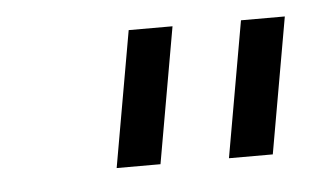

<svg xmlns="http://www.w3.org/2000/svg" viewBox="-29 -788 440 264"><g transform="rotate(-5 191.0 -656.0)"><path d="M216.5 -750 183.5 -562.5H123L156 -750ZM371.5 -750 338.5 -562.5H278L311 -750Z"/></g></svg>

Font: Russisch Sans Light
Style: Italic
Weight: 300
Italic angle: -10°
Designer: Michael Sharanda (font) & Cristiano Sobral (main changes)
Foundry: Michael Sharanda
Version: Version 2.00;September 8, 2020;FontCreator 13.0.0.2681 64-bi